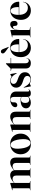

<svg xmlns="http://www.w3.org/2000/svg" viewBox="1761 -2457 706 4268"><g transform="rotate(-90 2114.0 -323.0)"><path d="M182 -442.5V-28.5Q182 -21.5 185 -17.5Q188 -13.5 194 -12.5L221.5 -7.5Q227 -6.5 227 -3.5Q227 0 222.5 0H21Q19.5 0 18.2 -1Q17 -2 17 -3.5Q17 -4.5 18 -5.5Q19 -6.5 22 -7L50.5 -12.5Q57 -13.5 59.8 -17.5Q62.5 -21.5 62.5 -28V-392Q62.5 -395 61 -396.8Q59.5 -398.5 55.5 -398.5H23Q21 -399 19.8 -400Q18.5 -401 18.5 -402.5Q18.5 -404.5 19.8 -405.2Q21 -406 23 -406.5L165.5 -446.5Q170.5 -448 172.2 -448.2Q174 -448.5 176.5 -448.5Q179 -448.5 180.5 -446.8Q182 -445 182 -442.5ZM170 -343.5 164.5 -349 182.5 -365Q235 -411.5 276 -430.5Q317 -449.5 353 -449.5Q402.5 -449.5 434.2 -419Q466 -388.5 466 -323.5V-31Q466 -23 469.8 -18Q473.5 -13 481 -11.5L505 -7Q510 -6 510 -3.5Q510 0 505.5 0H303.5Q298.5 0 298.5 -3.5Q298.5 -6.5 304.5 -7.5L332.5 -12.5Q341 -14 343.5 -18.8Q346 -23.5 346 -31V-311Q346 -355.5 326.5 -376Q307 -396.5 273 -396.5Q252 -396.5 230.5 -387.5Q209 -378.5 187.5 -359ZM450 -343.5 444.5 -349 462.5 -365Q514.5 -411.5 555.8 -430.5Q597 -449.5 632.5 -449.5Q682 -449.5 713.8 -419Q745.5 -388.5 745.5 -323.5V-31Q745.5 -23 749.2 -18Q753 -13 761 -11.5L785 -7Q788 -7 789 -6Q790 -5 790 -3.5Q790 -2 789 -1Q788 0 785.5 0H583.5Q578.5 0 578.5 -3.5Q578.5 -6.5 584.5 -7.5L612.5 -12.5Q620.5 -14 623.2 -18.8Q626 -23.5 626 -31V-311Q626 -355.5 606.2 -376Q586.5 -396.5 553 -396.5Q532 -396.5 510.5 -387.5Q489 -378.5 467 -359Z M1050.5 -449.5Q1116.5 -449.5 1167.8 -420Q1219 -390.5 1248.2 -338.2Q1277.5 -286 1277.5 -218Q1277.5 -150.5 1247.5 -99.2Q1217.5 -48 1165 -19Q1112.5 10 1044.5 10Q978.5 10 927.8 -18.8Q877 -47.5 848 -99Q819 -150.5 819 -218Q819 -285.5 848.8 -337.5Q878.5 -389.5 930.8 -419.5Q983 -449.5 1050.5 -449.5ZM1075.5 1Q1106.5 -2 1126.2 -29Q1146 -56 1152.8 -106.5Q1159.5 -157 1151 -230Q1142 -303.5 1124 -351.2Q1106 -399 1080 -421Q1054 -443 1021.5 -440Q989.5 -437 969.8 -409.5Q950 -382 944.2 -331.5Q938.5 -281 947 -209Q955.5 -137 973.8 -89Q992 -41 1018 -18.5Q1044 4 1075.5 1Z M1479.5 -442.5V-28.5Q1479.5 -21.5 1482.5 -17.5Q1485.5 -13.5 1491.5 -12.5L1519 -7.5Q1524.5 -6.5 1524.5 -3.5Q1524.5 0 1520 0H1318.5Q1317 0 1315.8 -1Q1314.5 -2 1314.5 -3.5Q1314.5 -4.5 1315.5 -5.5Q1316.5 -6.5 1319.5 -7L1348 -12.5Q1354.5 -13.5 1357.2 -17.5Q1360 -21.5 1360 -28V-392Q1360 -395 1358.5 -396.8Q1357 -398.5 1353 -398.5H1320.5Q1318.5 -399 1317.2 -400Q1316 -401 1316 -402.5Q1316 -404.5 1317.2 -405.2Q1318.5 -406 1320.5 -406.5L1463 -446.5Q1468 -448 1469.8 -448.2Q1471.5 -448.5 1474 -448.5Q1476.5 -448.5 1478 -446.8Q1479.5 -445 1479.5 -442.5ZM1469 -343.5 1463.5 -349 1481.5 -365Q1534 -411.5 1575.2 -430.5Q1616.5 -449.5 1652 -449.5Q1701.5 -449.5 1733.2 -419Q1765 -388.5 1765 -323.5V-31Q1765 -23 1768.8 -18Q1772.5 -13 1780 -11.5L1804.5 -7Q1807 -7 1808 -6Q1809 -5 1809 -3.5Q1809 -2 1808 -1Q1807 0 1804.5 0H1602.5Q1598 0 1598 -3.5Q1598 -6.5 1603.5 -7.5L1631.5 -12.5Q1640 -14 1642.5 -18.8Q1645 -23.5 1645 -31V-311Q1645 -355.5 1625.5 -376Q1606 -396.5 1572 -396.5Q1551 -396.5 1529.5 -387.5Q1508 -378.5 1486.5 -359Z M2098.5 -46.5V-51L2093 -46V-368Q2093 -404 2078.2 -423.2Q2063.5 -442.5 2035.5 -442.5Q2004 -442.5 1988.5 -426.8Q1973 -411 1973 -391.5V-350.5Q1973 -326 1955.5 -308.8Q1938 -291.5 1910 -291.5Q1890.5 -291.5 1877.8 -303.5Q1865 -315.5 1865 -339.5Q1865 -365.5 1886 -391Q1907 -416.5 1948.2 -433Q1989.5 -449.5 2050 -449.5Q2132 -449.5 2172.8 -415.2Q2213.5 -381 2213.5 -318V-58.5Q2213.5 -41 2219.5 -33.2Q2225.5 -25.5 2234.5 -25.5Q2243.5 -25.5 2250.5 -31Q2257.5 -36.5 2259.5 -49Q2259.5 -51 2260.2 -51.8Q2261 -52.5 2262 -52.5Q2263.5 -52.5 2264 -51.8Q2264.5 -51 2264.5 -49Q2264.5 -39.5 2255.8 -26Q2247 -12.5 2227.5 -1.8Q2208 9 2175.5 9Q2135.5 9 2117 -6.5Q2098.5 -22 2098.5 -46.5ZM1840 -97.5Q1840 -151.5 1885 -184.8Q1930 -218 2028 -218Q2059 -218 2078.8 -212Q2098.5 -206 2115 -197L2111 -193Q2094 -201 2076.5 -205.5Q2059 -210 2037 -210Q1999.5 -210 1979.5 -185.2Q1959.5 -160.5 1959.5 -115Q1959.5 -71 1978.8 -48Q1998 -25 2029.5 -25Q2050 -25 2070.5 -35Q2091 -45 2104.5 -63.5L2109.5 -60Q2088 -26.5 2049.8 -8.8Q2011.5 9 1967 9Q1910.5 9 1875.2 -20.8Q1840 -50.5 1840 -97.5Z M2458 -439.5Q2424 -439.5 2403.5 -421.8Q2383 -404 2383 -374.5Q2383 -354 2392.5 -337.5Q2402 -321 2424.8 -307.2Q2447.5 -293.5 2487 -280.5Q2546 -261.5 2579.8 -238.2Q2613.5 -215 2627.8 -186.2Q2642 -157.5 2642 -121Q2642 -58 2599.5 -24Q2557 10 2485.5 10Q2455 10 2435.2 4.2Q2415.5 -1.5 2405 -7.5Q2394.5 -13.5 2391.5 -13.5Q2386.5 -13.5 2373.8 -7.5Q2361 -1.5 2349 4.2Q2337 10 2333.5 10Q2332 10 2330.2 9Q2328.5 8 2327 4.5L2300.5 -139Q2300 -143.5 2300.2 -146Q2300.5 -148.5 2302.5 -149.5Q2304 -150.5 2305.5 -149.5Q2307 -148.5 2308.5 -146.5Q2337 -91 2364 -59Q2391 -27 2419.2 -13Q2447.5 1 2480.5 1Q2518.5 1 2539.2 -18Q2560 -37 2560 -68.5Q2560 -89.5 2550.2 -106.5Q2540.5 -123.5 2515.5 -137.8Q2490.5 -152 2444.5 -165Q2391.5 -180 2359.8 -202.2Q2328 -224.5 2313.8 -253.2Q2299.5 -282 2299.5 -317Q2299.5 -357.5 2319 -387.5Q2338.5 -417.5 2372.5 -433.8Q2406.5 -450 2449 -450Q2476.5 -450 2496.5 -442.2Q2516.5 -434.5 2528.8 -426.8Q2541 -419 2544 -419Q2547 -419 2557.8 -426Q2568.5 -433 2579.5 -440.2Q2590.5 -447.5 2595 -447.5Q2597.5 -447.5 2600 -445.5Q2602.5 -443.5 2603 -437.5L2625 -314.5Q2626 -309.5 2625.5 -307Q2625 -304.5 2622.5 -303Q2621.5 -302.5 2620.2 -303.5Q2619 -304.5 2617.5 -306Q2577.5 -379 2537.5 -409.2Q2497.5 -439.5 2458 -439.5Z M2719 -422.5 2676 -431.5Q2673 -432 2672 -433.2Q2671 -434.5 2671 -436Q2671 -437 2672 -438Q2673 -439 2674.5 -439H2718Q2721.5 -439 2723.8 -440.2Q2726 -441.5 2728 -444L2824 -539Q2827 -541.5 2829.8 -543Q2832.5 -544.5 2835 -544.5Q2838 -544.5 2839.8 -542.5Q2841.5 -540.5 2841.5 -537V-115.5Q2841.5 -75.5 2856.8 -55.8Q2872 -36 2898.5 -36Q2908 -36 2916.8 -38.8Q2925.5 -41.5 2932.8 -47.8Q2940 -54 2946 -64Q2952 -74 2956 -88.5Q2957 -91.5 2959.2 -91.2Q2961.5 -91 2960.5 -87.5Q2952.5 -55 2938.2 -33.5Q2924 -12 2901.5 -1.5Q2879 9 2847 9Q2789 9 2757.5 -18.5Q2726 -46 2726 -103V-413Q2726 -417.5 2724.5 -419.8Q2723 -422 2719 -422.5ZM2804.5 -428.5 2808 -439H2957Q2959.5 -439 2960.5 -438.2Q2961.5 -437.5 2961.5 -435.5Q2961.5 -432.5 2958.2 -430.5Q2955 -428.5 2949 -428.5Z M3382 -259Q3382 -254.5 3379 -251.5Q3376 -248.5 3370 -248.5H3060V-258H3254Q3262.5 -258 3262.5 -267.5Q3262.5 -356 3238.8 -398.5Q3215 -441 3181 -441Q3153 -441 3132.5 -421.8Q3112 -402.5 3100.5 -363Q3089 -323.5 3089 -263Q3089 -160 3132.2 -108.5Q3175.5 -57 3245.5 -57Q3297 -57 3332.5 -85.5Q3368 -114 3373 -162.5Q3373 -165 3374 -165.8Q3375 -166.5 3375.5 -166.5Q3377 -166.5 3378 -165.5Q3379 -164.5 3379 -161.5Q3376 -112.5 3350.2 -73.8Q3324.5 -35 3282.2 -12.5Q3240 10 3187 10Q3125 10 3078 -17.5Q3031 -45 3004.5 -94.8Q2978 -144.5 2978 -211Q2978 -282 3005 -335.8Q3032 -389.5 3081 -419.5Q3130 -449.5 3195.5 -449.5Q3252.5 -449.5 3294.2 -424.8Q3336 -400 3359 -357Q3382 -314 3382 -259ZM3161 -600 3205.5 -487Q3206.5 -485.5 3207 -484Q3207.5 -482.5 3206 -481.5Q3205 -480 3203.2 -480.2Q3201.5 -480.5 3200 -481.5L3103.5 -552.5Q3085.5 -565 3072.8 -580.5Q3060 -596 3060 -617Q3060 -631 3070.8 -643.8Q3081.5 -656.5 3103 -656.5Q3123 -656.5 3137 -642Q3151 -627.5 3161 -600Z M3575.5 -250Q3575.5 -315.5 3594.5 -360Q3613.5 -404.5 3643.5 -427Q3673.5 -449.5 3705.5 -449.5Q3743 -449.5 3763 -426.2Q3783 -403 3783 -359.5Q3783 -322.5 3765.5 -304.2Q3748 -286 3722 -286Q3697.5 -286 3685.8 -299.5Q3674 -313 3672.5 -340L3672 -355.5Q3671.5 -371 3665.5 -379Q3659.5 -387 3645 -387Q3629 -387 3614.5 -371.5Q3600 -356 3590.8 -325Q3581.5 -294 3581.5 -247ZM3581.5 -439V-273.5V-31Q3581.5 -25.5 3585 -21Q3588.5 -16.5 3594.5 -15.5L3644 -7.5Q3646.5 -7 3647.5 -6Q3648.5 -5 3648.5 -3.5Q3648.5 -2 3647.2 -1Q3646 0 3643.5 0H3422Q3419.5 0 3418 -1.2Q3416.5 -2.5 3416.5 -3.5Q3416.5 -5 3418.2 -6.2Q3420 -7.5 3423 -8L3450 -12.5Q3456.5 -13.5 3459.2 -17.2Q3462 -21 3462 -26V-394Q3462 -397.5 3460.8 -399.5Q3459.5 -401.5 3455.5 -401.5H3421.5Q3420 -401.5 3418.8 -402.8Q3417.5 -404 3417.5 -405Q3417.5 -406.5 3418.8 -407.8Q3420 -409 3422.5 -409.5L3565.5 -443.5Q3569.5 -445 3571.8 -445.2Q3574 -445.5 3576 -445.5Q3579 -445.5 3580.2 -443.5Q3581.5 -441.5 3581.5 -439Z M4210.5 -259Q4210.5 -254.5 4207.5 -251.5Q4204.5 -248.5 4198.5 -248.5H3888.5V-258H4082.5Q4091 -258 4091 -267.5Q4091 -356 4067.2 -398.5Q4043.5 -441 4009.5 -441Q3981.5 -441 3961 -421.8Q3940.5 -402.5 3929 -363Q3917.5 -323.5 3917.5 -263Q3917.5 -160 3960.8 -108.5Q4004 -57 4074 -57Q4125.5 -57 4161 -85.5Q4196.5 -114 4201.5 -162.5Q4201.5 -165 4202.5 -165.8Q4203.5 -166.5 4204 -166.5Q4205.5 -166.5 4206.5 -165.5Q4207.5 -164.5 4207.5 -161.5Q4204.5 -112.5 4178.8 -73.8Q4153 -35 4110.8 -12.5Q4068.5 10 4015.5 10Q3953.5 10 3906.5 -17.5Q3859.5 -45 3833 -94.8Q3806.5 -144.5 3806.5 -211Q3806.5 -282 3833.5 -335.8Q3860.5 -389.5 3909.5 -419.5Q3958.5 -449.5 4024 -449.5Q4081 -449.5 4122.8 -424.8Q4164.5 -400 4187.5 -357Q4210.5 -314 4210.5 -259Z"/></g></svg>

Font: Fraunces 120pt SemiBold
Style: Regular
Weight: 600
Version: Version 1.000;[b76b70a41]